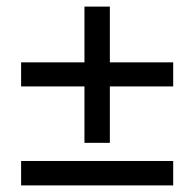

<svg xmlns="http://www.w3.org/2000/svg" viewBox="-20 -562 589 582"><path d="M236 -129V-300H44V-373H236V-542H313V-373H505V-300H313V-129ZM44 0V-74H505V0Z"/></svg>

Font: Nunito Sans 7pt SemiCondensed SemiBold
Style: Regular
Weight: 600
Width: 4
Designer: Vernon Adams
Foundry: Vernon Adams
Version: Version 3.101;gftools[0.9.27]